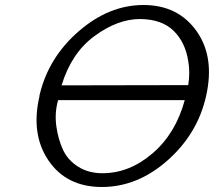

<svg xmlns="http://www.w3.org/2000/svg" viewBox="-20 -729 855 767"><path d="M138 -346Q137 -348 139 -353Q175 -501 295.5 -605Q416 -709 553 -709Q691 -709 765 -605Q839 -501 803 -344Q769 -194 649 -88Q529 18 387 18Q246 18 174 -87.5Q102 -193 138 -346ZM212 -329V-328Q211 -326 211 -325Q198 -276 205 -225Q212 -174 231 -132Q250 -90 291.5 -63.5Q333 -37 389 -37Q497 -37 589.5 -116.5Q682 -196 718 -329ZM226 -388Q310 -388 479 -388.5Q648 -389 732 -389Q740 -440 732 -485Q720 -561 673 -606.5Q626 -652 540 -653Q450 -653 357.5 -585Q265 -517 226 -388Z"/></svg>

Font: Coval
Style: ExtraLight Italic
Weight: 200
Foundry: Context Ltd
Version: Version 001.000